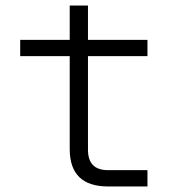

<svg xmlns="http://www.w3.org/2000/svg" viewBox="-20 -674 640 694"><path d="M371 0Q232 0 232 -135V-471H53V-530H232V-654H298V-530H513V-471H298V-133Q298 -59 370 -59H513V0Z"/></svg>

Font: Geist Mono Light
Style: Regular
Weight: 300
Monospace: yes
Designer: Basement.studio, Andrés Briganti, Mateo Zaragoza
Foundry: Basement.studio, Vercel, Andrés Briganti, Guido Ferreyra, Mateo Zaragoza
Version: Version 1.500; ttfautohint (v1.8.4.7-5d5b)